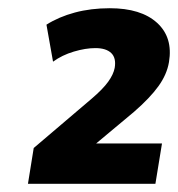

<svg xmlns="http://www.w3.org/2000/svg" viewBox="-20 -729 433 467"><path d="M48 -282 62 -369 203 -489Q230 -512 243 -530Q256 -548 259 -564Q263 -588 250.5 -600Q238 -612 212 -612Q188 -612 159.5 -603.5Q131 -595 109 -579L93 -669Q123 -688 162 -698.5Q201 -709 247 -709Q323 -709 362 -673.5Q401 -638 391 -578Q386 -548 365.5 -519.5Q345 -491 306 -457L203 -371L200 -380H374L358 -282Z"/></svg>

Font: Mulish ExtraLight ExtraBold
Style: Italic
Weight: 800
Italic angle: -9°
Version: Version 3.603